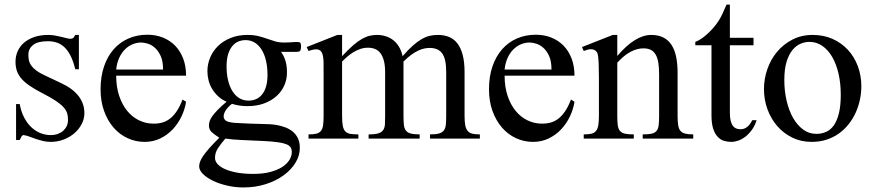

<svg xmlns="http://www.w3.org/2000/svg" viewBox="-20 -615 3877 852"><path d="M354.5 -112.8Q354.5 -87.4 342.3 -64.2Q330.1 -41 309.6 -23.4Q289.1 -5.9 262 4.4Q234.9 14.6 205.1 14.6Q187 14.6 170.2 10.5Q153.3 6.3 137.9 1Q122.6 -4.4 109.1 -9.3Q95.7 -14.2 84.5 -15.6Q79.1 -15.6 74.7 -7.8Q70.3 0 67.4 6.3H51.3V-153.3H67.4Q73.7 -119.1 87.2 -93.5Q100.6 -67.9 118.9 -50.5Q137.2 -33.2 159.2 -24.4Q181.2 -15.6 205.1 -15.6Q223.1 -15.6 237.3 -21Q251.5 -26.4 261.2 -35.4Q271 -44.4 276.4 -56.4Q281.7 -68.4 281.7 -81.5Q282.2 -98.1 278.1 -112.1Q273.9 -126 261.7 -139.4Q249.5 -152.8 227.3 -167.7Q205.1 -182.6 168.5 -201.2Q132.8 -219.7 109.6 -235.8Q86.4 -252 73 -268.6Q59.6 -285.2 54.2 -302.7Q48.8 -320.3 48.8 -340.8Q48.8 -365.7 58.3 -387.5Q67.9 -409.2 86.4 -425.3Q105 -441.4 132.1 -450.7Q159.2 -460 194.3 -460Q209.5 -460 224.4 -457.3Q239.3 -454.6 252.4 -451.4Q265.6 -448.2 275.9 -445.6Q286.1 -442.9 292 -442.9Q298.8 -442.9 303.5 -445.6Q308.1 -448.2 314 -460H330.1V-307.6H314Q305.2 -343.8 293 -367.7Q280.8 -391.6 265.6 -405.8Q250.5 -419.9 232.2 -426Q213.9 -432.1 192.9 -432.1Q147.9 -432.1 127.2 -415.8Q106.4 -399.4 106 -373.5Q105.5 -360.4 108.2 -347.9Q110.8 -335.4 118.9 -324Q127 -312.5 141.4 -301.8Q155.8 -291 179.2 -280.3L251.5 -246.1Q302.2 -222.7 328.4 -189Q354.5 -155.3 354.5 -112.8Z M805.7 -163.6Q800.8 -130.9 785.6 -98.9Q770.5 -66.9 747.1 -41.7Q723.6 -16.6 691.9 -1Q660.2 14.6 621.6 14.6Q582 14.6 546.4 -1.7Q510.7 -18.1 484.1 -48.6Q457.5 -79.1 441.9 -122.3Q426.3 -165.5 426.3 -218.8Q426.3 -275.4 441.7 -320.3Q457 -365.2 484.6 -396.5Q512.2 -427.7 550.3 -444.3Q588.4 -460.9 633.8 -460.9Q670.9 -460.9 702.4 -448.5Q733.9 -436 756.8 -412.6Q779.8 -389.2 792.7 -355.5Q805.7 -321.8 805.7 -279.3H495.6Q495.6 -229.5 508.8 -189.9Q522 -150.4 544.4 -123Q566.9 -95.7 596.4 -81.3Q626 -66.9 658.7 -66.4Q680.7 -65.9 699.5 -71Q718.3 -76.2 734.4 -88.6Q750.5 -101.1 764.4 -121.8Q778.3 -142.6 790 -173.3ZM703.6 -306.6Q703.6 -343.8 692.9 -366.9Q682.1 -390.1 667 -403.3Q651.9 -416.5 635.3 -421.4Q618.7 -426.3 606.4 -426.3Q586.9 -426.3 568.1 -418.5Q549.3 -410.6 534.2 -395.5Q519 -380.4 508.8 -357.9Q498.5 -335.4 495.6 -306.6Z M1315.9 -407.7Q1315.9 -405.3 1314.9 -398.7Q1314 -392.1 1311.5 -388.7Q1309.1 -386.7 1304.9 -386Q1300.8 -385.3 1295.9 -384.8Q1290.5 -384.3 1284.2 -384.8H1227.1Q1239.7 -367.7 1246.6 -345.5Q1253.4 -323.2 1253.4 -295.4Q1253.9 -264.6 1242.2 -237.3Q1230.5 -210 1207.8 -189.2Q1185.1 -168.5 1152.3 -156.2Q1119.6 -144 1077.6 -144Q1060.5 -144 1043.5 -146.5Q1026.4 -148.9 1009.3 -154.3Q999.5 -147 990.7 -137.2Q981.9 -127.4 977.1 -117.4Q972.2 -107.4 972.4 -97.9Q972.7 -88.4 980 -81.5Q982.9 -78.6 987.1 -76.7Q991.2 -74.7 998.5 -73Q1005.9 -71.3 1017.6 -70.1Q1029.3 -68.8 1047.9 -68.4Q1065.9 -67.4 1091.8 -66.4Q1118.2 -65.4 1154.3 -64.5Q1163.1 -64.5 1178 -63.7Q1192.9 -63 1210.4 -59.8Q1228 -56.6 1245.6 -50Q1263.2 -43.5 1277.8 -32Q1292.5 -20.5 1301.5 -2.4Q1310.5 15.6 1310.5 41.5Q1310.5 75.2 1291.5 106.7Q1272.5 138.2 1238.8 162.8Q1205.1 187.5 1159.4 202.1Q1113.8 216.8 1060.1 216.8Q1022.9 216.8 987.5 208.5Q952.1 200.2 924.8 187Q897.5 173.8 880.6 157Q863.8 140.1 863.8 123Q863.8 113.3 867.9 102.1Q872.1 90.8 882.1 76.2Q892.1 61.5 909.4 42Q926.8 22.5 953.1 -3.9Q930.7 -18.1 918.9 -29.3Q907.2 -40.5 907.2 -57.6Q907.2 -66.4 909.9 -75.9Q912.6 -85.4 920.9 -97.7Q929.2 -109.9 944.6 -126Q960 -142.1 985.4 -163.6Q963.9 -172.9 948 -187.7Q932.1 -202.6 921.4 -220.5Q910.6 -238.3 905.5 -258.5Q900.4 -278.8 900.4 -299.3Q900.4 -330.6 912.6 -359.6Q924.8 -388.7 947.5 -410.9Q970.2 -433.1 1003.4 -446.5Q1036.6 -460 1078.1 -460Q1106.9 -460 1127.4 -454.6Q1147.9 -449.2 1165.3 -443.1Q1182.6 -437 1200.2 -431.6Q1217.8 -426.3 1240.7 -426.3Q1255.9 -426.3 1265.9 -427Q1275.9 -427.7 1283.2 -428.2Q1290.5 -428.7 1296.4 -428.7Q1302.7 -428.7 1309.6 -427.2Q1315.9 -425.8 1315.9 -407.7ZM1167 -282.7Q1167 -317.4 1160.4 -345.7Q1153.8 -374 1141.1 -394.3Q1128.4 -414.6 1110.6 -425.8Q1092.8 -437 1069.8 -437Q1052.2 -437 1036.9 -430.4Q1021.5 -423.8 1010 -409.4Q998.5 -395 991.9 -373Q985.4 -351.1 985.4 -320.3Q985.4 -287.1 991.9 -259.3Q998.5 -231.4 1011 -211.2Q1023.4 -190.9 1041.5 -179.7Q1059.6 -168.5 1083 -168.5Q1100.6 -168.5 1116 -175Q1131.3 -181.6 1142.8 -195.6Q1154.3 -209.5 1160.6 -231Q1167 -252.4 1167 -282.7ZM1274.9 59.6Q1274.9 47.9 1269.8 39.3Q1264.6 30.8 1250.7 25.1Q1236.8 19.5 1212.6 16.1Q1188.5 12.7 1149.9 10.7Q1094.7 8.3 1052.2 6.3Q1009.8 4.4 980 0Q959 24.4 946.5 43.7Q934.1 63 934.1 85.4Q934.1 101.1 946.3 114Q958.5 127 981 136.5Q1003.4 146 1034.4 151.4Q1065.4 156.7 1103 156.7Q1147 156.7 1179.2 148.2Q1211.4 139.6 1232.7 125.7Q1253.9 111.8 1264.4 94.5Q1274.9 77.1 1274.9 59.6Z M1888.2 0V-18.6Q1914.6 -18.6 1929 -22.9Q1943.4 -27.3 1950.2 -37.1Q1957 -46.9 1958.5 -62.7Q1960 -78.6 1960 -101.1V-294.4Q1960 -324.7 1955.6 -345.2Q1951.2 -365.7 1941.9 -378.4Q1932.6 -391.1 1918.7 -396.7Q1904.8 -402.3 1886.2 -402.3Q1875.5 -402.3 1862.5 -399.7Q1849.6 -397 1835.2 -390.1Q1820.8 -383.3 1804.7 -371.6Q1788.6 -359.9 1770.5 -341.8V-101.1Q1770.5 -77.1 1772.2 -61.3Q1773.9 -45.4 1781 -35.9Q1788.1 -26.4 1802.5 -22.5Q1816.9 -18.6 1842.3 -18.6V0H1615.7V-18.6Q1644 -18.6 1659.2 -23.4Q1674.3 -28.3 1680.9 -38.6Q1687.5 -48.8 1688.2 -64.5Q1689 -80.1 1689 -101.1V-294.4Q1689 -324.2 1683.6 -345Q1678.2 -365.7 1668.5 -378.7Q1658.7 -391.6 1644.5 -397.5Q1630.4 -403.3 1612.8 -403.3Q1595.2 -403.3 1578.9 -397.7Q1562.5 -392.1 1548.1 -383.3Q1533.7 -374.5 1521 -363.5Q1508.3 -352.5 1498 -341.8V-101.1Q1498 -72.8 1501.2 -56.4Q1504.4 -40 1512.5 -31.7Q1520.5 -23.4 1534.7 -21Q1548.8 -18.6 1570.3 -18.6V0H1349.1V-18.6Q1370.6 -18.6 1383.5 -21.7Q1396.5 -24.9 1403.8 -33.7Q1411.1 -42.5 1413.6 -58.6Q1416 -74.7 1416 -101.1V-272.5Q1416 -309.6 1415.8 -336.2Q1415.5 -362.8 1409.9 -377.7Q1404.3 -392.6 1390.4 -395.5Q1376.5 -398.4 1349.1 -388.7L1340.8 -406.2L1477.1 -460H1498V-365.7Q1525.4 -395 1546.6 -413.6Q1567.9 -432.1 1586.2 -442.4Q1604.5 -452.6 1620.6 -456.3Q1636.7 -460 1653.3 -460Q1673.3 -460 1691.4 -454.3Q1709.5 -448.7 1724.4 -437.3Q1739.3 -425.8 1750.2 -408Q1761.2 -390.1 1766.6 -365.7Q1791.5 -394.5 1812 -412.6Q1832.5 -430.7 1851.1 -441.4Q1869.6 -452.1 1887.2 -456.1Q1904.8 -460 1923.3 -460Q1950.7 -460 1972.4 -451.2Q1994.1 -442.4 2009.5 -422.6Q2024.9 -402.8 2033.2 -371.3Q2041.5 -339.8 2041.5 -294.4V-101.1Q2041.5 -75.7 2044.4 -59.6Q2047.4 -43.5 2055.2 -34.2Q2063 -24.9 2075.9 -21.7Q2088.9 -18.6 2109.4 -18.6V0Z M2529.3 -163.6Q2524.4 -130.9 2509.3 -98.9Q2494.1 -66.9 2470.7 -41.7Q2447.3 -16.6 2415.5 -1Q2383.8 14.6 2345.2 14.6Q2305.7 14.6 2270 -1.7Q2234.4 -18.1 2207.8 -48.6Q2181.2 -79.1 2165.5 -122.3Q2149.9 -165.5 2149.9 -218.8Q2149.9 -275.4 2165.3 -320.3Q2180.7 -365.2 2208.3 -396.5Q2235.8 -427.7 2273.9 -444.3Q2312 -460.9 2357.4 -460.9Q2394.5 -460.9 2426 -448.5Q2457.5 -436 2480.5 -412.6Q2503.4 -389.2 2516.4 -355.5Q2529.3 -321.8 2529.3 -279.3H2219.2Q2219.2 -229.5 2232.4 -189.9Q2245.6 -150.4 2268.1 -123Q2290.5 -95.7 2320.1 -81.3Q2349.6 -66.9 2382.3 -66.4Q2404.3 -65.9 2423.1 -71Q2441.9 -76.2 2458 -88.6Q2474.1 -101.1 2488 -121.8Q2502 -142.6 2513.7 -173.3ZM2427.2 -306.6Q2427.2 -343.8 2416.5 -366.9Q2405.8 -390.1 2390.6 -403.3Q2375.5 -416.5 2358.9 -421.4Q2342.3 -426.3 2330.1 -426.3Q2310.5 -426.3 2291.7 -418.5Q2272.9 -410.6 2257.8 -395.5Q2242.7 -380.4 2232.4 -357.9Q2222.2 -335.4 2219.2 -306.6Z M2832 0V-18.6Q2856.9 -18.6 2871.3 -21.7Q2885.7 -24.9 2893.3 -33.9Q2900.9 -43 2902.8 -59.1Q2904.8 -75.2 2904.8 -101.1V-283.7Q2904.8 -314 2901.4 -336.2Q2897.9 -358.4 2889.6 -372.6Q2881.3 -386.7 2868.2 -393.6Q2855 -400.4 2835 -400.4Q2806.6 -400.4 2777.6 -384.8Q2748.5 -369.1 2719.2 -336.9V-101.1Q2719.2 -74.7 2721.4 -58.6Q2723.6 -42.5 2731.4 -33.7Q2739.3 -24.9 2753.7 -21.7Q2768.1 -18.6 2792.5 -18.6V0H2570.3V-18.6Q2591.3 -18.6 2604.5 -21.7Q2617.7 -24.9 2625 -34.2Q2632.3 -43.5 2635 -59.6Q2637.7 -75.7 2637.7 -101.1V-267.6Q2637.7 -307.6 2636.7 -330.6Q2635.7 -353.5 2634 -365.7Q2632.3 -377.9 2629.6 -382.3Q2627 -386.7 2623 -389.6Q2606.9 -403.8 2570.3 -388.7L2562.5 -406.2L2699.2 -460H2719.2V-366.7Q2798.8 -460 2869.6 -460Q2902.3 -460 2924.8 -448Q2947.3 -436 2960.9 -414.1Q2974.6 -392.1 2980.7 -361.3Q2986.8 -330.6 2986.8 -293V-101.1Q2986.8 -76.2 2989.3 -60.1Q2991.7 -43.9 2999 -34.9Q3006.3 -25.9 3020 -22.2Q3033.7 -18.6 3056.2 -18.6V0Z M3337.4 -81.5Q3329.6 -56.6 3316.4 -38.6Q3303.2 -20.5 3288.1 -8.8Q3272.9 2.9 3256.6 8.8Q3240.2 14.6 3225.6 14.6Q3209.5 14.6 3193.8 10.3Q3178.2 5.9 3165.5 -7.1Q3152.8 -20 3145 -43.2Q3137.2 -66.4 3137.2 -104V-414.1H3065.4V-429.2Q3085.4 -436.5 3107.7 -454.8Q3129.9 -473.1 3148.9 -495.6Q3155.8 -503.9 3161.1 -511.2Q3166.5 -518.6 3172.9 -529.1Q3179.2 -539.6 3186.5 -555.2Q3193.8 -570.8 3204.1 -594.7H3218.8V-447.3H3323.7V-414.1H3218.8V-115.7Q3218.8 -93.8 3222.2 -79.6Q3225.6 -65.4 3231.7 -57.1Q3237.8 -48.8 3245.8 -45.4Q3253.9 -42 3263.2 -41.5Q3281.2 -40.5 3295.2 -51.5Q3309.1 -62.5 3317.9 -81.5Z M3802.2 -231.9Q3802.2 -203.1 3796.1 -173.6Q3790 -144 3777.8 -116.7Q3765.6 -89.4 3747.1 -65.4Q3728.5 -41.5 3704.1 -23.7Q3679.7 -5.9 3648.9 4.4Q3618.2 14.6 3581.5 14.6Q3534.7 14.6 3495.8 -4.4Q3457 -23.4 3429 -55.7Q3400.9 -87.9 3385.5 -130.4Q3370.1 -172.9 3370.1 -219.2Q3370.1 -264.6 3385 -307.9Q3399.9 -351.1 3428 -384.8Q3456.1 -418.5 3496.1 -439.2Q3536.1 -460 3586.4 -460Q3634.8 -460 3674.3 -442.4Q3713.9 -424.8 3742.4 -394Q3771 -363.3 3786.6 -321.5Q3802.2 -279.8 3802.2 -231.9ZM3710.9 -194.3Q3710.9 -244.1 3701.2 -287.1Q3691.4 -330.1 3673.3 -361.6Q3655.3 -393.1 3629.4 -411.1Q3603.5 -429.2 3571.3 -429.2Q3552.2 -429.2 3532.5 -420.9Q3512.7 -412.6 3496.6 -393.1Q3480.5 -373.5 3470.5 -341.1Q3460.4 -308.6 3460.4 -259.8Q3460.4 -211.9 3470.5 -168.5Q3480.5 -125 3499 -92.3Q3517.6 -59.6 3543.7 -40.3Q3569.8 -21 3602.1 -21Q3626.5 -21 3646.5 -30Q3666.5 -39.1 3680.7 -59.6Q3694.8 -80.1 3702.9 -113.3Q3710.9 -146.5 3710.9 -194.3Z"/></svg>

Font: GodaGr
Style: Regular
Weight: 400
Version: 1.0.0